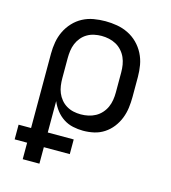

<svg xmlns="http://www.w3.org/2000/svg" viewBox="-110 -617 821 922"><g transform="rotate(15 300.0 -156.5)"><path d="M88 215V133H26V60H88V-310Q88 -339 93 -367.5Q98 -396 110.5 -422Q123 -448 143 -469.5Q163 -491 188.5 -504.5Q214 -518 243 -523Q272 -528 301 -528Q330 -528 359 -523Q388 -518 414.5 -505Q441 -492 462 -471Q483 -450 496.5 -423.5Q510 -397 515 -368Q520 -339 520 -310V-210Q520 -183 516.5 -156Q513 -129 503 -103.5Q493 -78 476 -56Q459 -34 436 -19Q413 -4 386.5 2Q360 8 332 8Q307 8 281.5 2.5Q256 -3 234.5 -17Q213 -31 197 -51.5Q181 -72 171 -96V60H300V133H171V215ZM301 -65Q320 -65 338.5 -69Q357 -73 373.5 -82Q390 -91 403 -105.5Q416 -120 423.5 -137Q431 -154 434 -172.5Q437 -191 437 -210V-310Q437 -329 434 -347.5Q431 -366 423.5 -383Q416 -400 403 -414.5Q390 -429 373.5 -438Q357 -447 338.5 -451Q320 -455 301 -455Q283 -455 264.5 -451Q246 -447 230 -437.5Q214 -428 202 -413.5Q190 -399 183 -382Q176 -365 173.5 -346.5Q171 -328 171 -310V-210Q171 -192 173.5 -173.5Q176 -155 183 -138Q190 -121 202 -106.5Q214 -92 230 -82.5Q246 -73 264 -69Q282 -65 301 -65Z"/></g></svg>

Font: Bmono
Style: Regular
Weight: 400
Monospace: yes
Designer: Belleve Invis
Foundry: Belleve Invis
Version: Version 11.2.2; ttfautohint (v1.8.2)